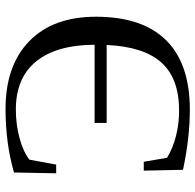

<svg xmlns="http://www.w3.org/2000/svg" viewBox="-26 -676 712 700"><g transform="rotate(90 330.0 -326.0)"><path d="M428.2 -314.9H143.1Q144 -174.8 204.3 -101.3Q264.6 -27.8 378.9 -27.8Q434.6 -27.8 483.9 -41.3Q533.2 -54.7 562 -77.1L580.1 -174.8H611.8L608.9 -21Q501.5 9.8 377.9 9.8Q218.8 9.8 129.9 -76.9Q41 -163.6 41 -319.8Q41 -488.8 126.5 -575.4Q211.9 -662.1 379.9 -662.1Q481.9 -662.1 599.1 -637.2L602.1 -494.1H569.8L555.2 -579.1Q521 -600.1 475.8 -611.6Q430.7 -623 383.8 -623Q265.6 -623 207.8 -558.1Q149.9 -493.2 144 -358.9H428.2Z"/></g></svg>

Font: Times New Roman
Style: Regular
Weight: 400
Designer: Steve Matteson
Foundry: Ascender Corporation
Version: Version 2.00.3